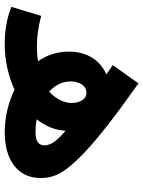

<svg xmlns="http://www.w3.org/2000/svg" viewBox="83 -680 605 811"><g transform="rotate(90 385.5 -274.5)"><path d="M537 8Q492 8 444.5 -3Q397 -14 353 -36Q309 -58 274 -91Q239 -124 218.5 -167.5Q198 -211 198 -266Q198 -311 217 -349Q236 -387 273.5 -410.5Q311 -434 365 -434Q416 -434 453.5 -409.5Q491 -385 512 -346.5Q533 -308 533 -266Q533 -213 511 -169.5Q489 -126 452 -93Q415 -60 368 -37.5Q321 -15 270 -3.5Q219 8 170 8Q132 9 89 2Q46 -5 9 -20L47 -146Q72 -139 106.5 -133.5Q141 -128 175 -128Q205 -128 228.5 -131Q252 -134 272.5 -139.5Q293 -145 313 -151Q360 -165 387.5 -202Q415 -239 415 -274Q415 -290 410.5 -304Q406 -318 396.5 -327.5Q387 -337 372 -337Q356 -337 345.5 -327.5Q335 -318 329.5 -303Q324 -288 324 -271Q324 -236 342.5 -208Q361 -180 392 -161Q423 -142 460.5 -132Q498 -122 537 -122Q568 -122 581 -132Q594 -142 594 -159Q594 -171 588.5 -184.5Q583 -198 565 -218Q547 -238 510 -267.5Q473 -297 411 -341Q349 -385 255 -448L332 -557Q438 -482 509.5 -426Q581 -370 625 -328Q669 -286 692.5 -254.5Q716 -223 724 -197Q732 -171 732 -145Q732 -97 709 -63Q686 -29 642.5 -10.5Q599 8 537 8Z"/></g></svg>

Font: Noto Sans
Style: Bold
Weight: 700
Designer: Monotype Design Team
Foundry: Monotype Imaging Inc.
Version: Version 2.000;GOOG;noto-source:20170915:90ef993387c0; ttfaut